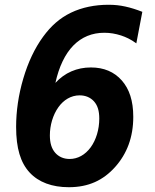

<svg xmlns="http://www.w3.org/2000/svg" viewBox="-20 -761 642 797"><path d="M265.6 16.1C347.7 16.1 408.7 -12.7 458 -67.9C506.8 -122.6 533.2 -190.9 533.2 -275.9C533.2 -343.3 516.6 -391.6 485.8 -426.8C454.1 -462.9 411.1 -481 357.4 -481C328.1 -481 301.3 -475.6 276.4 -464.8C251.5 -454.1 229.5 -438 210 -417C224.6 -483.4 250 -537.1 284.7 -572.3C319.3 -607.4 362.3 -625 413.1 -625C437 -625 459.5 -621.1 482.4 -613.8C502.9 -606.9 521.5 -598.6 545.9 -581.1L570.8 -711.9C545.9 -721.7 522.5 -729 500 -733.9C477.1 -738.8 457 -741.2 430.2 -741.2C374 -741.2 320.8 -730.5 274.9 -708.5C227.1 -685.5 190.9 -652.3 159.2 -608.9C124 -561 96.2 -501.5 76.7 -435.1C56.6 -367.2 46.9 -298.8 46.9 -234.4C46.9 -145 65.4 -85.9 102.5 -45.4C140.1 -4.4 196.3 16.1 265.6 16.1ZM269 -101.1C242.7 -101.1 222.7 -111.3 209 -127C194.3 -144 187 -167 187 -199.2C187 -240.2 199.2 -283.7 222.7 -316.4C243.7 -345.7 274.4 -365.2 310.5 -365.2C334.5 -365.2 355 -356.9 370.1 -340.3C385.7 -322.8 392.1 -299.8 392.1 -268.6C392.1 -223.6 378.9 -180.2 356.4 -149.4C333.5 -118.2 302.7 -101.1 269 -101.1Z"/></svg>

Font: Hack
Style: Bold Oblique
Weight: 700
Italic angle: -12°
Monospace: yes
Designer: Christopher Simpkins
Foundry: Christopher Simpkins
Version: Version 2.010